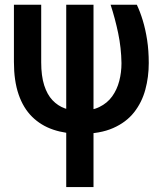

<svg xmlns="http://www.w3.org/2000/svg" viewBox="-20 -548 677 801"><path d="M38.1 -528.3H151.9V-288.1Q151.9 -231.4 164.3 -192.4Q176.8 -153.3 199 -129.9Q221.2 -106.4 250.5 -95.9Q279.8 -85.4 312.5 -85.4Q361.3 -85.4 394.5 -101.6Q427.7 -117.7 448 -146Q468.3 -174.3 477.5 -210Q486.8 -245.6 486.8 -284.7Q485.8 -348.1 473.1 -409.2Q460.4 -470.2 441.4 -528.3H550.8Q564.5 -499.5 575.7 -462.6Q586.9 -425.8 593.8 -381.3Q600.6 -336.9 600.6 -284.7Q600.6 -226.6 586.2 -173.6Q571.8 -120.6 539.1 -79.1Q506.3 -37.6 451.9 -13.7Q397.5 10.3 317.4 10.3Q253.4 10.3 202.1 -7.1Q150.9 -24.4 114 -60.8Q77.1 -97.2 57.6 -154.1Q38.1 -210.9 38.1 -289.6ZM256.3 -528.3H370.1V232.4H256.3Z"/></svg>

Font: Roboto Condensed Medium
Style: Regular
Weight: 500
Designer: Christian Robertson
Foundry: Google
Version: Version 3.0